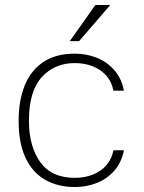

<svg xmlns="http://www.w3.org/2000/svg" viewBox="-20 -743 580 773"><path d="M281 -527Q327.5 -527 368.8 -510.8Q410 -494.5 439.5 -461.5Q469 -428.5 479 -378H436.5Q430.5 -412 409.2 -437Q388 -462 355 -475.5Q322 -489 281 -489Q199.5 -489 148 -432.2Q96.5 -375.5 96.5 -257Q96.5 -154 142 -90.5Q187.5 -27 281 -27Q322 -27 355 -40.5Q388 -54 409.2 -79Q430.5 -104 436.5 -138H479Q469 -88 439.5 -55Q410 -22 368.8 -6Q327.5 10 281 10Q213.5 10 162.5 -18.8Q111.5 -47.5 83.2 -106.8Q55 -166 55 -257Q55 -338 79.5 -398.8Q104 -459.5 154.2 -493.2Q204.5 -527 281 -527ZM364 -723H424L298.5 -577.5H261Z"/></svg>

Font: Public Sans Thin
Style: Regular
Weight: 100
Designer: The Public Sans project authors (U.S. Web Design System). Libre Franklin designed by Pablo Impallari and Rodrigo Fuenzal
Version: Version 1.008